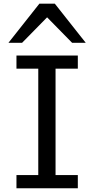

<svg xmlns="http://www.w3.org/2000/svg" viewBox="-20 -1011 516 1031"><path d="M397.9 -712.9V-642.1H278.3V-70.8H397.9V0H68.4V-70.8H185.5V-642.1H68.4V-712.9ZM25.4 -781.2 191.4 -991.2H274.4L440.4 -781.2H367.2L232.9 -918L98.6 -781.2Z"/></svg>

Font: Andika Viet
Style: Regular
Weight: 400
Designer: Victor Gaultney, Annie Olsen, Julie Remington, Don Collingsworth, Eric Hays, Becca Hirsbrunner
Foundry: SIL International
Version: Version 5.000